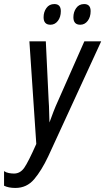

<svg xmlns="http://www.w3.org/2000/svg" viewBox="-58 -918 519 947"><path d="M242 -863Q242 -898 210 -898Q185 -898 171 -878.5Q157 -859 157 -833Q157 -796 191 -796Q213 -796 227.5 -815Q242 -834 242 -863ZM389 -863Q389 -898 357 -898Q332 -898 318 -878.5Q304 -859 304 -833Q304 -796 338 -796Q360 -796 374.5 -815Q389 -834 389 -863ZM180 -147 441 -714H358L229 -422Q216 -394 205.5 -366.5Q195 -339 186 -314Q185 -331 184.5 -363.5Q184 -396 182 -421L168 -714H87L121 -208Q82 -120 62 -91Q42 -62 11 -62Q-1 -62 -14.5 -64.5Q-28 -67 -38 -74V-2Q-16 9 18 9Q74 9 110.5 -34Q147 -77 180 -147Z"/></svg>

Font: Noto Sans Display Condensed
Style: Italic
Weight: 400
Width: 3
Designer: Monotype Design team
Foundry: Monotype Imaging Inc.
Version: 1.000